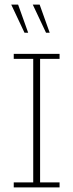

<svg xmlns="http://www.w3.org/2000/svg" viewBox="-20 -818 320 838"><path d="M40 0V-22H125V-561H40V-583H240V-561H155V-22H240V0ZM181 -675 123 -798H153L197 -675ZM87 -675 29 -798H59L103 -675Z"/></svg>

Font: Rokkitt Thin
Style: Regular
Weight: 250
Version: Version 3.103